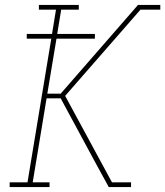

<svg xmlns="http://www.w3.org/2000/svg" viewBox="-20 -755 667 775"><path d="M19 0V-19H91L187 -599H88V-618H190L206 -716H137V-735H298V-716H227L211 -618H363V-599H208L171 -377H225L537 -735H627V-716H547L243 -368L432 -19H509V0H419L368 -93L225 -358H168L112 -19H180V0Z"/></svg>

Font: Iosevka Etoile Thin Oblique
Style: Regular
Weight: 100
Italic angle: -9°
Designer: Belleve Invis
Foundry: Belleve Invis
Version: Version 15.5.2; ttfautohint (v1.8.4)